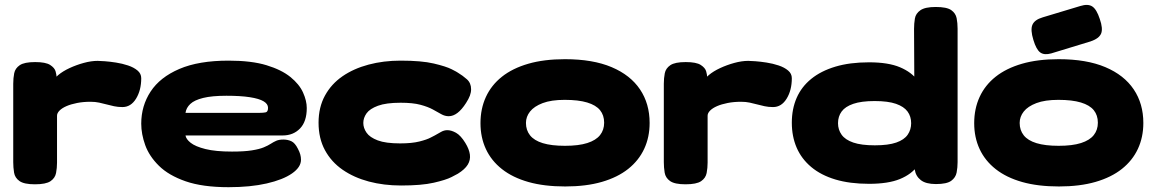

<svg xmlns="http://www.w3.org/2000/svg" viewBox="-20 -757 4796 798"><path d="M125 9Q80 9 61 -4.5Q42 -18 38.5 -39.5Q35 -61 35 -83V-409Q35 -432 39 -452.5Q43 -473 62 -486Q81 -499 126 -499Q170 -499 188.5 -487Q207 -475 211 -460.5Q215 -446 215 -438L199 -414Q203 -429 222 -445Q241 -461 269 -474Q297 -487 328 -495.5Q359 -504 386 -504Q395 -504 415.5 -502.5Q436 -501 462 -497Q488 -493 512 -485Q536 -477 551.5 -464Q567 -451 567 -432Q567 -382 545.5 -347Q524 -312 489 -312Q470 -312 454 -315.5Q438 -319 423 -323Q408 -327 392 -330.5Q376 -334 356 -334Q326 -334 300.5 -329Q275 -324 256.5 -316Q238 -308 227.5 -297.5Q217 -287 217 -276V-81Q217 -59 213 -38Q209 -17 190 -4Q171 9 125 9Z M930 21Q822 21 751.5 -3.5Q681 -28 640.5 -68Q600 -108 583.5 -154Q567 -200 567 -243Q567 -317 606 -376.5Q645 -436 725.5 -470.5Q806 -505 930 -505Q1025 -505 1087.5 -486Q1150 -467 1187 -437Q1224 -407 1239.5 -372.5Q1255 -338 1255 -308Q1255 -252 1227 -223Q1199 -194 1155 -194H751Q753 -179 772.5 -163.5Q792 -148 834 -137.5Q876 -127 944 -127Q995 -127 1026.5 -132Q1058 -137 1076 -144.5Q1094 -152 1105.5 -159.5Q1117 -167 1128.5 -172Q1140 -177 1158 -177Q1176 -177 1191 -170Q1206 -163 1218 -139Q1225 -126 1228 -115Q1231 -104 1231 -93Q1231 -62 1193.5 -36Q1156 -10 1088.5 5.5Q1021 21 930 21ZM751 -288H1060Q1074 -288 1084 -290Q1094 -292 1094 -309Q1094 -325 1075.5 -336Q1057 -347 1018.5 -353Q980 -359 921 -359Q861 -359 824.5 -350Q788 -341 771 -325Q754 -309 751 -288Z M1647 14Q1575 14 1513 -2.5Q1451 -19 1404 -51.5Q1357 -84 1330.5 -133Q1304 -182 1304 -247Q1304 -311 1330.5 -359.5Q1357 -408 1403.5 -440Q1450 -472 1512 -488.5Q1574 -505 1645 -505Q1732 -505 1783 -493Q1834 -481 1857.5 -469Q1881 -457 1883 -455Q1903 -443 1920.5 -427.5Q1938 -412 1938 -386Q1938 -373 1933 -359.5Q1928 -346 1917 -329Q1882 -274 1845 -274Q1829 -274 1814 -282.5Q1799 -291 1779 -302Q1759 -313 1727.5 -321.5Q1696 -330 1645 -330Q1585 -330 1551 -317.5Q1517 -305 1503.5 -286Q1490 -267 1490 -246Q1490 -225 1503.5 -205.5Q1517 -186 1550 -173.5Q1583 -161 1643 -161Q1692 -161 1723.5 -169Q1755 -177 1770.5 -185.5Q1786 -194 1787 -194Q1801 -202 1813.5 -209Q1826 -216 1839 -216Q1856 -216 1875.5 -205Q1895 -194 1914 -163Q1930 -137 1933 -114.5Q1936 -92 1924 -72.5Q1912 -53 1883 -35Q1880 -33 1856.5 -21Q1833 -9 1782.5 2.5Q1732 14 1647 14Z M2329 18Q2242 18 2176.5 -0.5Q2111 -19 2066.5 -54Q2022 -89 1999.5 -137.5Q1977 -186 1977 -245Q1977 -305 1999.5 -354Q2022 -403 2066 -438Q2110 -473 2175.5 -492Q2241 -511 2328 -511Q2444 -511 2522 -478Q2600 -445 2640 -385.5Q2680 -326 2680 -246Q2680 -187 2657.5 -138.5Q2635 -90 2591 -55Q2547 -20 2481.5 -1Q2416 18 2329 18ZM2328 -151Q2385 -151 2421 -162.5Q2457 -174 2474 -195.5Q2491 -217 2491 -247Q2491 -278 2474 -299Q2457 -320 2420.5 -331Q2384 -342 2327 -342Q2271 -342 2235.5 -328.5Q2200 -315 2183 -293.5Q2166 -272 2166 -246Q2166 -216 2183 -194.5Q2200 -173 2236 -162Q2272 -151 2328 -151Z M2829 9Q2784 9 2765 -4.5Q2746 -18 2742.5 -39.5Q2739 -61 2739 -83V-409Q2739 -432 2743 -452.5Q2747 -473 2766 -486Q2785 -499 2830 -499Q2874 -499 2892.5 -487Q2911 -475 2915 -460.5Q2919 -446 2919 -438L2903 -414Q2907 -429 2926 -445Q2945 -461 2973 -474Q3001 -487 3032 -495.5Q3063 -504 3090 -504Q3099 -504 3119.5 -502.5Q3140 -501 3166 -497Q3192 -493 3216 -485Q3240 -477 3255.5 -464Q3271 -451 3271 -432Q3271 -382 3249.5 -347Q3228 -312 3193 -312Q3174 -312 3158 -315.5Q3142 -319 3127 -323Q3112 -327 3096 -330.5Q3080 -334 3060 -334Q3030 -334 3004.5 -329Q2979 -324 2960.5 -316Q2942 -308 2931.5 -297.5Q2921 -287 2921 -276V-81Q2921 -59 2917 -38Q2913 -17 2894 -4Q2875 9 2829 9Z M3592 7Q3512 7 3452 -11Q3392 -29 3351.5 -63Q3311 -97 3291 -143.5Q3271 -190 3271 -247Q3271 -304 3291 -350Q3311 -396 3351.5 -429Q3392 -462 3452 -480Q3512 -498 3592 -498Q3672 -498 3720.5 -477.5Q3769 -457 3794 -422.5Q3819 -388 3827.5 -344.5Q3836 -301 3836 -254Q3836 -199 3827.5 -151Q3819 -103 3794 -68Q3769 -33 3720.5 -13Q3672 7 3592 7ZM3616 -153Q3672 -153 3705 -164.5Q3738 -176 3752.5 -197Q3767 -218 3767 -245Q3767 -273 3752 -293.5Q3737 -314 3704 -325.5Q3671 -337 3615 -337Q3560 -337 3526.5 -325.5Q3493 -314 3478 -293.5Q3463 -273 3463 -245Q3463 -218 3478 -197Q3493 -176 3526.5 -164.5Q3560 -153 3616 -153ZM3870 8Q3828 8 3807 -8.5Q3786 -25 3782 -52L3779 -637Q3779 -659 3782.5 -680Q3786 -701 3805.5 -714.5Q3825 -728 3869 -728Q3915 -728 3933.5 -715Q3952 -702 3956 -681.5Q3960 -661 3960 -638V-83Q3960 -61 3956 -40Q3952 -19 3933.5 -5.5Q3915 8 3870 8Z M4381 18Q4294 18 4228.5 -0.5Q4163 -19 4118.5 -54Q4074 -89 4051.5 -137.5Q4029 -186 4029 -245Q4029 -305 4051.5 -354Q4074 -403 4118 -438Q4162 -473 4227.5 -492Q4293 -511 4380 -511Q4496 -511 4574 -478Q4652 -445 4692 -385.5Q4732 -326 4732 -246Q4732 -187 4709.5 -138.5Q4687 -90 4643 -55Q4599 -20 4533.5 -1Q4468 18 4381 18ZM4380 -151Q4437 -151 4473 -162.5Q4509 -174 4526 -195.5Q4543 -217 4543 -247Q4543 -278 4526 -299Q4509 -320 4472.5 -331Q4436 -342 4379 -342Q4323 -342 4287.5 -328.5Q4252 -315 4235 -293.5Q4218 -272 4218 -246Q4218 -216 4235 -194.5Q4252 -173 4288 -162Q4324 -151 4380 -151ZM4349 -535Q4320 -527 4303.5 -539Q4287 -551 4275 -591Q4262 -633 4271 -654Q4280 -675 4314 -685L4470 -732Q4502 -742 4520 -730Q4538 -718 4551 -678Q4565 -638 4556.5 -617.5Q4548 -597 4513 -585Z"/></svg>

Font: Fredoka Expanded
Style: Bold
Weight: 700
Width: 7
Designer: Ben Nathan
Foundry: Milena B. Brandão, Ben Nathan
Version: Version 2.001